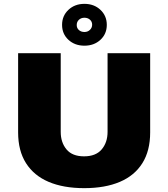

<svg xmlns="http://www.w3.org/2000/svg" viewBox="-20 -964 873 996"><path d="M417 12Q309 12 232.5 -20.5Q156 -53 115 -117.5Q74 -182 74 -277V-688H295V-280Q295 -225 325 -189Q355 -153 416 -153Q477 -153 507.5 -189Q538 -225 538 -280V-688H759V-277Q759 -182 718.5 -117.5Q678 -53 601.5 -20.5Q525 12 417 12ZM418 -727Q368 -727 335 -757.5Q302 -788 302 -835Q302 -882 335 -913Q368 -944 418 -944Q468 -944 501 -913Q534 -882 534 -835Q534 -788 501 -757.5Q468 -727 418 -727ZM418 -798Q435 -798 446.5 -809Q458 -820 458 -836Q458 -852 446.5 -862Q435 -872 418 -872Q401 -872 389.5 -861.5Q378 -851 378 -834Q378 -818 389.5 -808Q401 -798 418 -798Z"/></svg>

Font: Archivo SemiBold Black
Style: Regular
Weight: 900
Version: Version 2.001